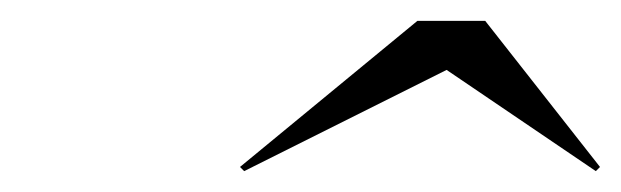

<svg xmlns="http://www.w3.org/2000/svg" viewBox="-20 -790 595 184"><path d="M408 -723 551 -626 555 -630 445 -770H380L210 -630L214 -626Z"/></svg>

Font: Bodoni* 48pt Medium
Style: Italic
Weight: 500
Italic angle: -13°
Version: Version 2.3